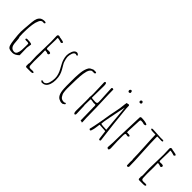

<svg xmlns="http://www.w3.org/2000/svg" viewBox="115 -1834 2835 2835"><g transform="rotate(45 1533.0 -416.0)"><path d="M87.9 -147.5Q96.2 -77.6 106.9 -46.4Q117.7 -15.1 139.6 -4.2Q161.6 6.8 207.5 6.8Q257.8 6.8 309.6 -44.9Q309.6 -76.2 307.6 -121.6Q305.7 -167 305.7 -198.2Q305.7 -210.9 311.5 -235.8Q316.9 -261.7 316.9 -272.9Q316.9 -279.8 305.2 -284.2Q294.4 -288.1 275.4 -290.5Q245.6 -293 224.6 -293Q200.7 -293 200.7 -275.9Q200.7 -264.2 224.6 -264.2Q231.4 -264.2 235.8 -264.6L243.7 -265.1Q268.6 -265.1 278.8 -254.9V-199.7Q278.8 -162.1 276.4 -123.5Q274.9 -102.5 271 -86.9Q267.1 -71.3 260.3 -53.7Q253.9 -38.6 243.2 -30.3Q232.4 -22 218.8 -22Q184.1 -22 164.1 -39.1Q146 -54.7 139.2 -79.3Q132.3 -104 130.4 -138.7Q127.4 -180.7 125 -201.9Q122.6 -223.1 115.7 -233.9Q112.8 -258.3 112.8 -307.1Q112.8 -343.3 114.3 -384.3Q115.2 -413.1 117.4 -436.8Q119.6 -460.4 124 -494.1Q127.9 -523.4 134.5 -546.4Q141.1 -569.3 151.4 -592.3Q160.2 -612.8 173.6 -623.8Q187 -634.8 203.6 -634.8L213.4 -633.8L222.7 -632.8Q230 -632.8 236.3 -637.2Q242.7 -641.6 242.7 -647.9Q242.7 -662.1 211.9 -662.1Q206.1 -662.1 196.3 -661.1Q150.9 -656.2 128.4 -628.9Q106 -601.6 98.6 -563.5Q91.3 -525.4 86.9 -458.5L85.9 -444.8L80.6 -382.3Q75.7 -334 75.7 -304.2Q75.7 -245.1 87.9 -147.5Z M490.7 -20.5Q490.2 -14.6 490.2 -7.8Q491.7 13.2 510.3 13.2H592.8Q636.2 13.2 636.2 -4.9Q636.2 -18.1 606.9 -18.1L587.9 -17.1L569.8 -16.1Q545.9 -16.1 537.1 -23.7Q528.3 -31.2 526.9 -54.2Q523.9 -94.7 523.9 -133.8L524.9 -205.1L525.9 -275.9Q525.9 -332 523.9 -355V-357.9L528.8 -362.8H533.2L565.9 -357.9Q572.3 -350.1 588.9 -350.1Q598.1 -350.1 603.5 -357.7Q608.9 -365.2 608.9 -376Q608.4 -394 569.8 -394Q567.4 -394 552.7 -393.1L536.1 -392.1Q522 -392.1 522 -419.9Q522 -451.2 523.9 -497.6Q525.9 -543.9 525.9 -575.2Q525.9 -599.6 524.9 -618.2L529.8 -624Q556.2 -623 610.8 -605Q629.4 -615.7 629.4 -625Q629.4 -634.3 610.8 -640.1Q592.3 -646 567.4 -648.9Q544.4 -651.4 538.1 -652.8Q533.2 -659.2 522 -659.2Q506.3 -659.2 499.8 -652.3Q493.2 -645.5 493.2 -630.9Q493.2 -606.4 495.1 -571.3Q497.1 -535.6 497.1 -511.2Q497.1 -454.1 493.7 -360.4Q490.2 -266.6 490.2 -210Q490.2 -192.9 492.7 -144Q495.1 -95.2 495.1 -78.1Q495.1 -57.1 487.8 -37.1L491.2 -33.2Q491.2 -26.4 490.7 -20.5Z M832.5 12.2 837.4 9.8Q861.8 9.8 881.3 -2Q899.9 -12.7 911.9 -30Q923.8 -47.4 932.6 -72.3Q946.3 -111.8 946.3 -162.1Q946.3 -192.9 942.9 -216.8Q939 -243.2 934.1 -261.2Q929.2 -279.3 919.4 -300.8Q910.2 -320.8 900.9 -337.4Q891.6 -354 877.9 -377L870.1 -390.1L852.5 -420.9L845.2 -439L840.3 -456.5Q835 -472.2 834.5 -476.6L831.1 -493.2Q826.2 -512.7 826.2 -532.2Q826.2 -563 838.4 -599.6Q844.7 -619.1 856.4 -631.1Q868.2 -643.1 883.3 -643.1Q887.7 -643.1 894 -640.1Q900.9 -637.2 904.3 -637.2Q917.5 -637.2 917.5 -645Q917.5 -655.3 904.5 -664.1Q891.6 -672.9 879.4 -672.9Q859.9 -672.9 843.8 -658.4Q827.6 -644 818.4 -620.6Q809.6 -598.6 804.9 -576.4Q800.3 -554.2 800.3 -536.1Q800.3 -496.1 813 -456.5Q821.8 -427.7 833.5 -404.3Q845.2 -380.9 866.2 -342.8L877.9 -321.8Q897 -287.1 908.7 -249Q920.4 -210.9 920.4 -173.8Q920.4 -126 905.8 -76.2Q897.5 -47.9 880.6 -30.5Q863.8 -13.2 841.3 -13.2Q834.5 -13.2 822.8 -16.6Q813 -19 805.2 -20L800.3 -12.2Q801.8 -2.9 811.3 3.7Q820.8 10.3 832.5 12.2ZM912.1 -640.1H911.1V-641.1Q912.1 -641.1 912.1 -640.1Z M1298.8 -15.1Q1298.8 -25.9 1283.7 -25.9Q1273.4 -17.1 1258.8 -17.1Q1234.9 -17.1 1216.8 -25.1Q1198.7 -33.2 1187.5 -48.8Q1175.8 -65.4 1168.5 -82.3Q1161.1 -99.1 1158.2 -121.1Q1155.3 -143.6 1154.1 -161.1Q1152.8 -178.7 1152.8 -202.1Q1152.8 -242.7 1154.8 -302.7Q1156.7 -362.8 1156.7 -403.8L1158.7 -409.2Q1158.7 -429.2 1160.2 -452.6Q1161.6 -478.5 1166.7 -512.7Q1171.9 -546.9 1179.2 -571.3Q1188 -599.6 1203.1 -617.9Q1218.3 -636.2 1237.8 -636.2H1279.8L1293 -650.9Q1293 -653.3 1292 -657.2Q1291.5 -658.7 1289.1 -661.1Q1288.6 -661.6 1284.7 -663.6Q1283.7 -663.6 1279.3 -665Q1277.8 -665 1276.9 -665.5L1273.9 -666H1233.9Q1224.6 -661.1 1209 -655.3Q1190.9 -647.9 1181.6 -641.1Q1163.6 -627.4 1150.9 -595.7Q1138.2 -564.9 1132.1 -534.2Q1126 -503.4 1123 -457.5Q1120.1 -415.5 1119.4 -393.3Q1118.7 -371.1 1118.7 -332V-217.8Q1118.7 -180.7 1120.6 -157.7Q1125 -82.5 1145.5 -43.5Q1157.7 -21 1171.4 -9.8Q1185.1 1.5 1204.1 7.3Q1220.7 12.2 1227.5 16.1H1260.7Q1273.4 11.2 1286.1 1.7Q1298.8 -7.8 1298.8 -15.1Z M1658.2 11.2 1664.6 0Q1658.2 -82.5 1658.2 -198.2Q1658.2 -281.2 1651.9 -431.6Q1645.5 -581.1 1645.5 -665L1636.7 -668.5Q1627.9 -670.9 1627.4 -670.9Q1621.1 -670.9 1615.7 -666.3Q1610.4 -661.6 1610.4 -655.8Q1610.4 -612.8 1617.2 -518.1Q1623.5 -429.2 1623.5 -379.9Q1623.5 -361.8 1615.2 -354.5Q1606.9 -347.2 1587.4 -347.2H1584Q1507.3 -347.2 1507.3 -358.9Q1507.3 -406.2 1509.3 -480Q1511.2 -552.7 1511.2 -603Q1511.2 -661.1 1491.2 -661.1Q1484.4 -661.1 1479.2 -655.3Q1474.1 -649.4 1474.1 -642.1Q1474.1 -608.4 1478 -525.4Q1481.4 -452.1 1481.4 -408.2Q1481.4 -351.1 1476.6 -341.8Q1479.5 -335.4 1479.5 -244.1L1478.5 -152.8L1477.5 -61Q1477.5 -1 1499.5 -1Q1507.8 -1 1512 -8.5Q1516.1 -16.1 1516.1 -26.9Q1516.1 -54.7 1513.2 -110.4Q1510.3 -166 1510.3 -193.8L1507.3 -198.2Q1507.3 -219.7 1508.8 -261.2Q1510.3 -303.2 1510.3 -324.2L1520.5 -328.1Q1532.2 -328.1 1552.2 -323.2Q1574.7 -317.9 1584.5 -317.9Q1595.7 -317.9 1604.5 -320.8L1620.1 -316.9Q1623.5 -296.9 1623.5 -279.8L1620.1 -271L1622.6 -267.1Q1622.6 -210.4 1627.4 1Q1657.7 1 1658.2 11.2ZM1597.2 -358.9 1595.2 -360.8V-358.9Z M2062.5 -800.8Q2088.9 -800.8 2088.9 -823.7Q2088.9 -831.5 2082 -839.6Q2075.2 -847.7 2066.9 -847.7Q2057.6 -847.7 2050 -839.8Q2042.5 -832 2042.5 -822.8Q2042.5 -814.9 2048.8 -807.9Q2055.2 -800.8 2062.5 -800.8ZM1836.9 -796.9Q1846.7 -796.9 1854.2 -801.5Q1861.8 -806.2 1861.8 -814Q1861.8 -827.6 1856.7 -837.2Q1851.6 -846.7 1841.8 -846.7Q1833 -846.7 1825.4 -838.6Q1817.9 -830.6 1817.9 -821.8Q1817.9 -812.5 1823.5 -804.7Q1829.1 -796.9 1836.9 -796.9ZM1910.6 -151.4Q1936 -148.9 1947.3 -148.9Q1978.5 -148.9 1996.6 -144L2013.2 -13.2Q2014.6 -2.4 2016.6 2Q2018.6 6.3 2022.9 7.6Q2027.3 8.8 2038.1 8.8Q2045.9 4.4 2045.9 -5.9V-8.8Q2002.4 -352.1 1990.2 -493.2L1984.4 -545.9Q1980.5 -580.1 1978.8 -603.8Q1977.1 -627.4 1977.1 -655.8Q1977.1 -662.1 1971.4 -666.5Q1965.8 -670.9 1959 -670.9Q1953.1 -665 1940.9 -665Q1937 -665 1934.1 -665.5L1927.2 -666Q1924.8 -661.6 1920.9 -636.2Q1918.5 -622.6 1916 -595.7L1914.1 -579.6L1910.2 -543Q1905.3 -511.2 1892.6 -450.2Q1879.4 -390.6 1875 -362.8L1864.3 -296.9L1858.4 -261.7Q1855 -239.3 1851.6 -221.2L1840.3 -159.2Q1826.7 -82 1810.1 -18.1L1809.1 -15.1L1808.1 -12.2Q1808.1 -6.3 1814.9 -0.7Q1821.8 4.9 1828.1 4.9Q1835.9 4.9 1843.3 -12.2Q1849.6 -28.8 1855 -54.2Q1863.8 -100.6 1866.2 -126L1868.2 -146Q1868.7 -146.5 1868.7 -147.5Q1868.7 -148.4 1869.1 -149.4Q1869.6 -151.9 1871.1 -152.8Q1872.6 -153.8 1876 -153.8Q1885.3 -153.8 1910.6 -151.4ZM1899.9 -329.1Q1902.3 -338.9 1954.1 -596.2Q1984.9 -275.9 1992.2 -170.9H1981.9Q1954.1 -170.9 1915.5 -174.8Q1877 -178.7 1877 -183.6Q1877 -215.3 1899.9 -329.1Z M2232.9 -25.9Q2232.9 -50.3 2230 -97.7Q2227.1 -145.5 2227.1 -168.9V-282.2Q2227.1 -331.1 2245.1 -331.1Q2251 -331.1 2261.7 -328.1Q2272.9 -325.2 2278.3 -325.2Q2287.1 -325.2 2294.7 -330.8Q2302.2 -336.4 2302.2 -344.2Q2302.2 -359.9 2252 -359.9H2246.6Q2235.4 -359.9 2235.4 -362.8V-397.9Q2235.4 -436 2240.2 -502.9Q2245.1 -569.3 2245.1 -608.9Q2248 -615.7 2249 -619.6Q2250.5 -625 2251.5 -626.5Q2252.4 -627.9 2255.9 -628.9Q2260.7 -629.9 2268.1 -629.9Q2304.7 -629.9 2323.2 -620.1Q2358.9 -620.1 2358.9 -637.2Q2358.9 -646 2338.1 -652.6Q2317.4 -659.2 2288.8 -662.6Q2260.3 -666 2239.3 -666Q2228.5 -666 2220.2 -660.9Q2211.9 -655.8 2211.9 -647Q2211.9 -585 2205.1 -445.8Q2198.2 -306.2 2198.2 -244.1Q2198.2 -94.2 2189 -1L2209 14.2Q2232.9 14.2 2232.9 -25.9Z M2616.7 -24.9Q2616.7 -123 2605 -318.4Q2593.3 -514.2 2593.3 -611.8Q2593.3 -626 2594.2 -630.9Q2595.2 -633.8 2598.1 -633.8Q2611.3 -633.8 2641.1 -631.8Q2670.9 -629.9 2683.6 -629.9Q2692.9 -629.9 2699.2 -633.3Q2705.6 -636.7 2705.6 -643.1Q2705.6 -655.8 2687.5 -655.8L2666.5 -655.3L2645 -654.8Q2618.7 -654.8 2558.1 -659.7Q2494.1 -664.1 2471.2 -664.1Q2456.5 -664.1 2452.1 -652.8Q2452.1 -641.1 2472.7 -637.2Q2491.7 -633.8 2555.7 -633.8Q2556.2 -566.9 2566.4 -394.5Q2576.2 -227.1 2576.2 -146Q2580.1 -135.3 2580.1 -122.1L2579.1 -104.5L2578.1 -86.9L2579.1 -50.8L2580.1 -14.2L2591.3 -5.9Q2599.1 -5.9 2607.9 -12Q2616.7 -18.1 2616.7 -24.9Z M2844.2 -20.5Q2843.8 -14.6 2843.8 -7.8Q2845.2 13.2 2863.8 13.2H2946.3Q2989.7 13.2 2989.7 -4.9Q2989.7 -18.1 2960.4 -18.1L2941.4 -17.1L2923.3 -16.1Q2899.4 -16.1 2890.6 -23.7Q2881.8 -31.2 2880.4 -54.2Q2877.4 -94.7 2877.4 -133.8L2878.4 -205.1L2879.4 -275.9Q2879.4 -332 2877.4 -355V-357.9L2882.3 -362.8H2886.7L2919.4 -357.9Q2925.8 -350.1 2942.4 -350.1Q2951.7 -350.1 2957 -357.7Q2962.4 -365.2 2962.4 -376Q2961.9 -394 2923.3 -394Q2920.9 -394 2906.2 -393.1L2889.6 -392.1Q2875.5 -392.1 2875.5 -419.9Q2875.5 -451.2 2877.4 -497.6Q2879.4 -543.9 2879.4 -575.2Q2879.4 -599.6 2878.4 -618.2L2883.3 -624Q2909.7 -623 2964.4 -605Q2982.9 -615.7 2982.9 -625Q2982.9 -634.3 2964.4 -640.1Q2945.8 -646 2920.9 -648.9Q2897.9 -651.4 2891.6 -652.8Q2886.7 -659.2 2875.5 -659.2Q2859.9 -659.2 2853.3 -652.3Q2846.7 -645.5 2846.7 -630.9Q2846.7 -606.4 2848.6 -571.3Q2850.6 -535.6 2850.6 -511.2Q2850.6 -454.1 2847.2 -360.4Q2843.8 -266.6 2843.8 -210Q2843.8 -192.9 2846.2 -144Q2848.6 -95.2 2848.6 -78.1Q2848.6 -57.1 2841.3 -37.1L2844.7 -33.2Q2844.7 -26.4 2844.2 -20.5Z"/></g></svg>

Font: Amatica SC
Style: Regular
Weight: 400
Version: Version 2.000